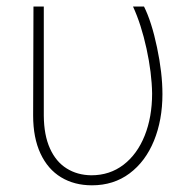

<svg xmlns="http://www.w3.org/2000/svg" viewBox="-20 -550 591 580"><path d="M112.3 -530.3V-200.2Q112.8 -141.6 130.9 -101.6Q148.9 -61.5 181.2 -41.3Q213.4 -21 255.9 -20.5Q311.5 -20.5 353 -52.2Q394.5 -84 417 -140.1Q439.5 -196.3 439.5 -267.6Q438.5 -330.1 422.6 -403.1Q406.7 -476.1 381.8 -530.3H415Q438 -484.4 454.3 -407Q470.7 -329.6 470.7 -265.6Q470.7 -187.5 445.1 -124.8Q419.4 -62 371.3 -26.1Q323.2 9.8 257.8 9.8Q204.6 9.8 164.6 -14.4Q124.5 -38.6 102.3 -86.2Q80.1 -133.8 80.1 -201.2L81.1 -530.3Z"/></svg>

Font: Pretendard GOV Thin
Style: Regular
Weight: 100
Designer: Base glyphs from Inter by Rasmus Andersson; Hangeul glyphs from Noto Sans CJK(Source Han Sans) by Jang Soo-young and Kan
Foundry: Kil Hyung-jin
Version: Version 1.309